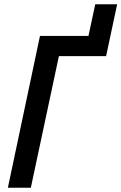

<svg xmlns="http://www.w3.org/2000/svg" viewBox="-20 -883 571 903"><path d="M168 -714H396L428 -863H531L479 -619H257L125 0H17Z"/></svg>

Font: Noto Sans UI NarrowMedium
Style: Italic
Weight: 500
Width: 4
Italic angle: -12°
Designer: Monotype Design Team
Foundry: Monotype Imaging Inc.
Version: Version 1.001